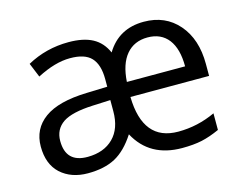

<svg xmlns="http://www.w3.org/2000/svg" viewBox="-82 -671 1021 807"><g transform="rotate(-15 429.0 -267.5)"><path d="M465.8 -318.8H719.2Q719.2 -395 688 -436Q656.2 -477.1 597.7 -477.1Q539.1 -477.1 504.9 -436.5Q470.7 -396 465.8 -318.8ZM130.9 -151.4Q130.9 -56.6 226.1 -57.1Q296.9 -57.6 337.9 -98.6Q378.9 -139.6 378.9 -214.8V-263.2L301.8 -259.8Q210.9 -255.9 170.9 -229.5Q130.9 -202.1 130.9 -151.4ZM621.1 -61Q705.6 -61 783.2 -97.2V-24.9Q741.2 -5.9 705.1 2Q668.9 9.8 619.1 9.8Q478 9.8 417 -104Q377 -42 329.1 -16.1Q281.2 9.8 209 9.8Q136.7 9.8 90.8 -31.7Q45.9 -73.2 45.9 -149.9Q45.9 -226.6 106.4 -270.5Q167 -314.5 291 -317.9L380.9 -320.8V-354Q380.9 -417 352.5 -447.3Q324.2 -477.5 259.8 -477.1Q195.3 -477.1 116.2 -436L90.8 -498Q173.8 -543.9 272 -543.9Q335.9 -543.9 376 -522.5Q416 -501 436 -455.1Q490.2 -544.9 599.1 -544.9Q692.9 -544.9 749.5 -479.5Q806.2 -414.1 806.2 -306.2V-253.9H463.9Q467.8 -61 621.1 -61Z"/></g></svg>

Font: OpenSans-Regular
Style: Regular
Weight: 400
Foundry: Ascender Corporation
Version: Version 1.10